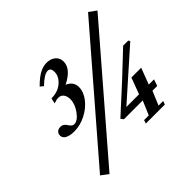

<svg xmlns="http://www.w3.org/2000/svg" viewBox="-186 -878 1118 1118"><g transform="rotate(-45 372.5 -319.0)"><path d="M106.9 58.6 62.5 24.9 686 -697.3 731 -664.6ZM137.7 -261.7Q102.5 -261.7 82 -272.7Q61.5 -283.7 61.5 -303.7Q61.5 -318.4 71 -328.4Q80.6 -338.4 99.6 -338.4Q122.6 -338.4 135.7 -316.4Q150.4 -291.5 167 -291.5Q195.8 -291.5 225.1 -331.8Q254.4 -372.1 254.4 -410.6Q254.4 -436 242.7 -451.4Q231 -466.8 210.4 -466.8Q194.8 -466.8 172.4 -458.5L179.7 -492.2Q233.4 -492.2 267.6 -522Q301.8 -551.8 301.8 -589.4Q301.8 -621.6 277.3 -621.6Q248.5 -621.6 199.2 -573.2L179.7 -589.4Q215.8 -626 245.8 -642.6Q275.9 -659.2 306.2 -659.2Q339.8 -659.2 360.8 -641.1Q381.8 -623 381.8 -593.8Q381.8 -533.7 293.9 -490.2Q339.8 -470.7 339.8 -425.3Q339.8 -386.7 310.8 -348.6Q281.7 -310.5 234.4 -286.1Q187 -261.7 137.7 -261.7ZM464.4 0 471.7 -21.5H510.3L546.9 -107.9H392.1L379.4 -124.5L543.5 -274.4Q602.1 -328.6 691.9 -414.1H733.9L739.7 -403.3L452.6 -148.4H557.1L594.7 -249H675.3L637.2 -148.4H680.2L666.5 -107.9H627L590.8 -21.5H628.9L621.1 0Z"/></g></svg>

Font: Elstob 18pt SemiBold
Style: Italic
Weight: 600
Italic angle: -20°
Designer: Peter S. Baker
Version: Version 1.015